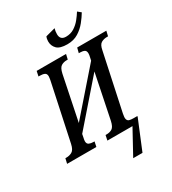

<svg xmlns="http://www.w3.org/2000/svg" viewBox="-284 -1084 1283 1432"><g transform="rotate(-30 357.0 -368.5)"><path d="M431 -771Q367 -771 341.5 -797Q316 -823 316 -861Q316 -883 324 -901L407 -923Q400 -900 400 -875Q400 -825 450 -825Q490 -825 521 -844.5Q552 -864 575 -892.5Q598 -921 614 -947L642 -924Q623 -892 594.5 -856.5Q566 -821 526 -796Q486 -771 431 -771ZM430 210 545 0H329L338 -43H349Q375 -43 395 -55.5Q415 -68 425 -114L503 -495L191 -137L186 -111Q184 -104 182.5 -94.5Q181 -85 181 -80Q181 -57 196.5 -50Q212 -43 233 -43H243L234 0H-18L-8 -43H2Q28 -43 50 -55.5Q72 -68 82 -114L186 -603Q187 -610 188.5 -619.5Q190 -629 190 -634Q190 -657 174.5 -664Q159 -671 134 -671H123L132 -714H385L375 -671H365Q339 -671 318.5 -658.5Q298 -646 288 -600L210 -220L522 -577L528 -605Q532 -620 532 -634Q532 -657 517.5 -664Q503 -671 481 -671H470L481 -714H732L722 -671H712Q685 -671 663 -658.5Q641 -646 633 -600L530 -117Q523 -85 527.5 -70Q532 -55 545.5 -51Q559 -47 581 -47H614L613 -40L510 210Z"/></g></svg>

Font: Noto Serif ExtraCondensed Medium
Style: Italic
Weight: 500
Width: 2
Italic angle: -12°
Designer: Monotype Design Team
Foundry: Monotype Imaging Inc.
Version: Version 2.013; ttfautohint (v1.8.4.7-5d5b)